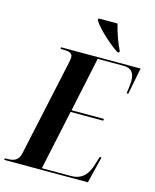

<svg xmlns="http://www.w3.org/2000/svg" viewBox="-166 -1021 894 1110"><g transform="rotate(15 280.5 -465.5)"><path d="M439 -771H449L451 -780C432 -815 407 -886 397 -931H284L281 -921C306 -879 382 -808 439 -771ZM-32 0H469L508 -159H497L481 -107C465 -54 434 -10 366 -10H191L267 -367H462L464 -378H270L339 -704H494C542 -704 560 -677 560 -631C560 -611 555 -575 552 -555H562L593 -714H118L116 -704H132C167 -704 189 -698 189 -673C189 -665 187 -654 185 -643L60 -64C51 -19 21 -10 -16 -10H-30Z"/></g></svg>

Font: Noto Serif Display Condensed
Style: Bold Italic
Weight: 700
Width: 3
Italic angle: -12°
Designer: Monotype Design Team
Foundry: Monotype Imaging Inc.
Version: Version 2.009